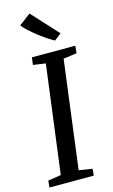

<svg xmlns="http://www.w3.org/2000/svg" viewBox="-146 -1041 647 1095"><g transform="rotate(-15 177.0 -494.0)"><path d="M2.5 0 6 -39.5 83 -52 165.5 -689 92 -699.5 97.5 -743H354L349.5 -699.5L270.5 -689L188.5 -52L267.5 -39.5L264 0ZM250 -801.5Q232.5 -810.5 208.5 -826.5Q184.5 -842.5 159.5 -862Q134.5 -881.5 113.5 -900.8Q92.5 -920 80.5 -936L149 -988L291 -833Z"/></g></svg>

Font: Merriweather 20pt
Style: Italic
Weight: 400
Italic angle: -7.8°
Version: Version 2.101